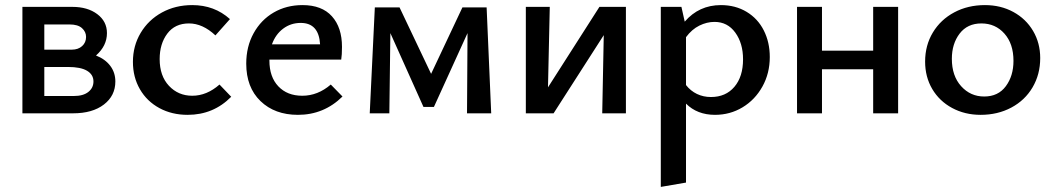

<svg xmlns="http://www.w3.org/2000/svg" viewBox="-20 -445 4144 754"><path d="M433 -125Q433 -69 388 -34.5Q343 0 267 0H68V-418H264Q324 -418 362 -389.5Q400 -361 400 -315Q400 -265 357 -227Q393 -213 413 -186.5Q433 -160 433 -125ZM154 -349V-250H262Q287 -250 302.5 -264Q318 -278 318 -300Q318 -320 302 -334.5Q286 -349 253 -349ZM347 -125Q347 -152 322 -167Q297 -182 247 -182H154V-68H270Q307 -68 327 -84Q347 -100 347 -125Z M502 -202Q502 -265 532.5 -316Q563 -367 616 -396Q669 -425 735 -425Q822 -425 883 -370L826 -306Q776 -353 722 -353Q667 -353 637 -313Q607 -273 607 -213Q607 -147 643.5 -108Q680 -69 735 -69Q792 -69 842 -113L888 -65Q818 6 717 6Q655 6 606 -20.5Q557 -47 529.5 -94.5Q502 -142 502 -202Z M1325 -66Q1252 6 1150 6Q1059 6 1003 -48Q947 -102 947 -195Q947 -262 976 -314.5Q1005 -367 1055 -396Q1105 -425 1168 -425Q1244 -425 1283.5 -381Q1323 -337 1323 -261Q1323 -229 1320 -211H1038V-207Q1038 -143 1073 -106Q1108 -69 1167 -69Q1228 -69 1279 -113ZM1048 -271H1237Q1232 -355 1161 -355Q1122 -355 1092 -332.5Q1062 -310 1048 -271Z M1814 0 1816 -315 1684 -25H1643L1513 -315L1509 0H1432L1452 -416H1549L1673 -155L1796 -416H1891L1909 0Z M2438 0H2345L2351 -307L2154 0H2045V-418H2139L2132 -102L2334 -418H2438Z M3003 -221Q3003 -157 2974 -105Q2945 -53 2896 -23.5Q2847 6 2788 6Q2718 6 2674 -38V272L2575 289V-418H2656L2669 -360Q2725 -425 2811 -425Q2868 -425 2912 -398.5Q2956 -372 2979.5 -325.5Q3003 -279 3003 -221ZM2898 -212Q2898 -275 2867.5 -317Q2837 -359 2786 -359Q2756 -359 2726.5 -344.5Q2697 -330 2674 -299V-111Q2692 -88 2717 -76Q2742 -64 2772 -64Q2830 -64 2864 -104Q2898 -144 2898 -212Z M3507 -418V0H3409V-173H3208V0H3110V-418H3208V-246H3409V-418Z M3613 -203Q3613 -267 3643.5 -317.5Q3674 -368 3727.5 -396.5Q3781 -425 3848 -425Q3910 -425 3959.5 -398Q4009 -371 4037 -323.5Q4065 -276 4065 -217Q4065 -153 4035 -102Q4005 -51 3951.5 -22.5Q3898 6 3831 6Q3769 6 3719 -21Q3669 -48 3641 -95.5Q3613 -143 3613 -203ZM3960 -206Q3960 -273 3924.5 -313Q3889 -353 3834 -353Q3779 -353 3748.5 -313Q3718 -273 3718 -214Q3718 -147 3754.5 -106.5Q3791 -66 3845 -66Q3900 -66 3930 -106.5Q3960 -147 3960 -206Z"/></svg>

Font: Ysabeau Semibold
Style: Regular
Weight: 600
Designer: Christian Thalmann (Catharsis Fonts)
Version: Version 0.003